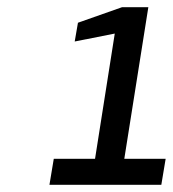

<svg xmlns="http://www.w3.org/2000/svg" viewBox="-20 -867 479 532"><path d="M232 -355 298 -774 187 -752 196 -804 318 -847H391L313 -355ZM117 -355 129 -427H439L427 -355Z"/></svg>

Font: Exo Thin Medium
Style: Italic
Weight: 500
Italic angle: -9°
Version: Version 2.000